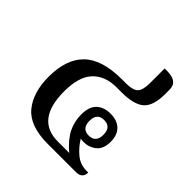

<svg xmlns="http://www.w3.org/2000/svg" viewBox="-171 -762 892 892"><g transform="rotate(45 275.0 -316.0)"><path d="M274 0Q156 0 106 -60Q56 -120 56 -224Q56 -340 116 -398Q176 -456 306 -456H332Q377 -456 393.5 -472.5Q410 -489 410 -536V-632Q433 -633 452.5 -629.5Q472 -626 484 -614Q496 -602 496 -576V-551Q496 -472 462 -442Q428 -412 346 -412H314Q239 -412 197 -367.5Q155 -323 155 -227Q155 -41 299 -41H374Q326 -82 306.5 -121.5Q287 -161 287 -206Q287 -258 312.5 -282Q338 -306 381 -306Q424 -306 449 -282.5Q474 -259 474 -214Q474 -167 447.5 -145.5Q421 -124 386 -124Q375 -124 365 -126Q386 -91 417 -65Q448 -39 490 -39H501Q501 -21 491 -10.5Q481 0 458 0ZM381 -162Q427 -162 427 -213Q427 -264 381 -264Q335 -264 335 -213Q335 -162 381 -162Z"/></g></svg>

Font: Noto Serif Thai SemiCondensed Medium
Style: Regular
Weight: 500
Width: 4
Designer: Monotype Design Team
Foundry: Monotype Imaging Inc.
Version: Version 2.002; ttfautohint (v1.8.4.7-5d5b)